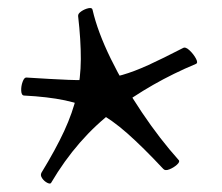

<svg xmlns="http://www.w3.org/2000/svg" viewBox="-20 -521 541 468"><path d="M205.6 -497.1Q217.8 -443.8 250 -377.9Q282.2 -312 325.9 -247.1Q369.6 -182.1 415.5 -130.9Q419.4 -127 411.4 -119.6Q403.3 -112.3 392.8 -108.2Q382.3 -104 377.9 -109.4Q328.6 -162.1 290.5 -195.8Q252.4 -229.5 216.6 -248.5Q180.7 -267.6 138.4 -276.4Q96.2 -285.2 38.6 -288.1Q32.2 -288.6 31.7 -299.8Q31.2 -311 35.2 -321.8Q39.1 -332.5 44.4 -332Q105 -328.1 146.2 -326.4Q187.5 -324.7 218.5 -327.4Q249.5 -330.1 278.3 -338.4Q307.1 -346.7 341.8 -362.5Q376.5 -378.4 425.8 -403.8Q432.1 -407.7 441.9 -398.4Q451.7 -389.2 457.5 -378.4Q463.4 -367.7 457.5 -365.2Q348.6 -319.8 258.3 -251.5Q168 -183.1 104.5 -75.2Q102.5 -71.8 95.2 -75.4Q87.9 -79.1 82.8 -86.4Q77.6 -93.8 81.1 -100.1Q115.7 -156.7 136.5 -201.7Q157.2 -246.6 167 -288.6Q176.8 -330.6 177 -376.7Q177.2 -422.9 170.4 -481.9Q169.9 -487.8 178.2 -493.4Q186.5 -499 195.6 -501Q204.6 -502.9 205.6 -497.1Z"/></svg>

Font: Awami Nastaliq
Style: Regular
Weight: 400
Designer: Peter Martin, SIL International
Foundry: SIL International
Version: Version 3.100